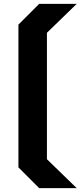

<svg xmlns="http://www.w3.org/2000/svg" viewBox="-20 -770 432 990"><path d="M182 200 75 93V-643L182 -750H375.5L222 -601V51L375.5 200ZM212.5 132.5 213 133.5 145.5 66.5V-624.5L212.5 -690.5V-690L146 -624.5V66.5Z"/></svg>

Font: Tourney Black
Style: Regular
Weight: 900
Version: Version 1.015